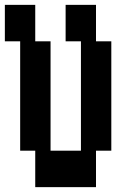

<svg xmlns="http://www.w3.org/2000/svg" viewBox="-20 -750 540 790"><path d="M125 20V-130H63V-580H0V-730H125V-580H188V-130H313V-580H250V-730H375V-580H438V-130H375V20Z"/></svg>

Font: 2P VHS
Style: Regular
Weight: 400
Designer: CodeMan38
Foundry: CodeMan38
Version: Version 3.000